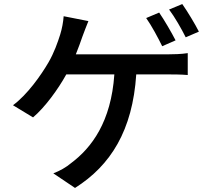

<svg xmlns="http://www.w3.org/2000/svg" viewBox="-20 -860 1040 947"><path d="M765 -798 701 -771C728 -733 760 -673 780 -632L846 -661C826 -700 790 -762 765 -798ZM879 -840 814 -813C842 -776 875 -718 896 -676L961 -704C943 -740 905 -803 879 -840ZM416 -756 294 -780C292 -752 286 -719 277 -690C265 -652 247 -600 219 -552C183 -490 115 -393 44 -341L143 -281C202 -331 266 -419 307 -493H544C528 -259 432 -131 330 -55C308 -36 275 -17 243 -5L350 67C526 -44 634 -217 652 -493H808C831 -493 872 -493 906 -490V-598C876 -593 833 -592 808 -592H354C367 -624 378 -655 387 -681C395 -702 406 -732 416 -756Z"/></svg>

Font: Noto Sans CJK SC Medium
Style: Regular
Weight: 500
Designer: Ryoko NISHIZUKA 西塚涼子 (kana, bopomofo & ideographs); Paul D. Hunt (Latin, Greek & Cyrillic); Sandoll Communications 산돌커뮤니
Foundry: Adobe
Version: Version 2.004;hotconv 1.0.118;makeotfexe 2.5.65603